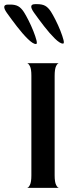

<svg xmlns="http://www.w3.org/2000/svg" viewBox="-70 -904 364 924"><path d="M60 0Q67 0 74 -14Q81 -28 81 -60V-540Q81 -572 74 -585.5Q67 -599 60 -600H214Q207 -600 200 -586Q193 -572 193 -539V-60Q193 -28 200 -14Q207 0 214 0ZM233 -694Q219 -694 194 -718.5Q169 -743 142 -778Q115 -813 93 -844Q65 -884 99 -884H110Q133 -884 147.5 -876Q162 -868 175 -848Q184 -834 197 -808.5Q210 -783 220.5 -756.5Q231 -730 235.5 -712Q240 -694 233 -694ZM103 -692Q89 -692 64 -716.5Q39 -741 12 -776Q-15 -811 -37 -842Q-65 -882 -31 -882H-20Q3 -882 17.5 -874Q32 -866 45 -846Q54 -832 67 -806.5Q80 -781 90.5 -754.5Q101 -728 105.5 -710Q110 -692 103 -692Z"/></svg>

Font: Red Rose
Style: Regular
Weight: 400
Designer: Jaikishan Patel
Version: Version 2.000; ttfautohint (v1.8.3)